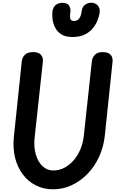

<svg xmlns="http://www.w3.org/2000/svg" viewBox="-20 -1389 922 1419"><path d="M372.5 10Q301.5 10 244.2 -19.2Q187 -48.5 147.8 -101.2Q108.5 -154 91.2 -224.2Q74 -294.5 82.5 -377L141 -936.5Q143.5 -963 163.5 -983.5Q183.5 -1004 224.5 -1004Q266.5 -1004 283.2 -983.2Q300 -962.5 297 -935L236 -372Q228.5 -304 244.2 -248.8Q260 -193.5 293.8 -161.2Q327.5 -129 374 -129Q416.5 -129 454.5 -148.5Q492.5 -168 523.2 -203Q554 -238 573.8 -284.8Q593.5 -331.5 599.5 -386L659 -936.5Q662 -963 681 -983.5Q700 -1004 737 -1004Q781 -1004 798 -983.8Q815 -963.5 812 -934L754.5 -386Q745.5 -302 712.2 -230Q679 -158 627 -104.2Q575 -50.5 509.8 -20.2Q444.5 10 372.5 10ZM514.5 -1115.5Q463 -1115.5 432.2 -1135.8Q401.5 -1156 386.5 -1186.8Q371.5 -1217.5 368 -1249.5Q364.5 -1281.5 367.5 -1305.5Q373 -1338 393 -1353Q413 -1368 440.5 -1368Q477.5 -1368 490.2 -1347.5Q503 -1327 500.5 -1306Q496.5 -1275.5 498 -1260Q499.5 -1244.5 507.2 -1239.2Q515 -1234 528.5 -1234Q541 -1234 552.2 -1240.2Q563.5 -1246.5 572.2 -1263.8Q581 -1281 585 -1313Q589 -1339.5 609.2 -1354.2Q629.5 -1369 656.5 -1369Q684 -1369 702.8 -1348Q721.5 -1327 716 -1292.5Q712.5 -1269 700.8 -1238.8Q689 -1208.5 666.2 -1180.2Q643.5 -1152 606.5 -1133.8Q569.5 -1115.5 514.5 -1115.5Z"/></svg>

Font: Edu SA Hand Cursive
Style: Regular
Weight: 400
Designer: Tina and Corey Anderson, Eben Sorkin, Mirko Velimirovic
Foundry: Google for Education
Version: Version 2.000